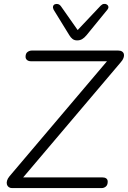

<svg xmlns="http://www.w3.org/2000/svg" viewBox="-20 -964 656 984"><path d="M42 0Q32 0 25 -5Q18 -10 15.5 -18.5Q13 -27 16 -38Q19 -49 29 -61L552 -678V-650H140Q126 -650 118.5 -656.5Q111 -663 111 -673Q111 -690 121 -697.5Q131 -705 144 -705H585Q598 -705 605.5 -700Q613 -695 615 -686.5Q617 -678 613 -667Q609 -656 599 -645L76 -28V-55H503Q517 -55 524.5 -49.5Q532 -44 532 -33Q532 -16 522.5 -8Q513 0 500 0ZM375 -757Q361 -757 351.5 -764.5Q342 -772 335 -784L255 -914Q250 -924 252 -931.5Q254 -939 261 -942Q268 -945 277 -943Q286 -941 293 -931L378 -810L496 -935Q504 -943 512.5 -944Q521 -945 527.5 -941Q534 -937 535.5 -930Q537 -923 530 -914L423 -783Q412 -770 401 -763.5Q390 -757 375 -757Z"/></svg>

Font: Nunito ExtraLight Light
Style: Italic
Weight: 300
Italic angle: -9°
Version: Version 3.602